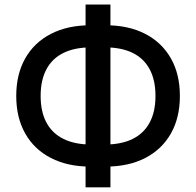

<svg xmlns="http://www.w3.org/2000/svg" viewBox="-20 -788 867 849"><path d="M380.4 -51.3Q278.8 -51.3 205.1 -89.4Q131.3 -127.4 91.6 -197.5Q51.8 -267.6 51.8 -363.8Q51.8 -460 91.6 -530Q131.3 -600.1 205.1 -638.2Q278.8 -676.3 380.4 -676.3H446.8Q548.8 -676.3 622.3 -638.2Q695.8 -600.1 735.6 -530Q775.4 -460 775.4 -363.8Q775.4 -267.6 735.6 -197.5Q695.8 -127.4 622.3 -89.4Q548.8 -51.3 446.8 -51.3ZM384.3 -148.9H442.9Q516.6 -148.9 566.4 -173.6Q616.2 -198.2 641.8 -246.1Q667.5 -293.9 667.5 -363.8Q667.5 -433.6 641.8 -481.7Q616.2 -529.8 566.4 -554.2Q516.6 -578.6 442.9 -578.6H384.3Q311 -578.6 261 -554.2Q210.9 -529.8 185.3 -481.7Q159.7 -433.6 159.7 -363.8Q159.7 -293.9 185.3 -246.1Q210.9 -198.2 261 -173.6Q311 -148.9 384.3 -148.9ZM358.4 40.5V-768.1H468.3V40.5Z"/></svg>

Font: Inter 18pt Medium
Style: Regular
Weight: 500
Designer: Rasmus Andersson
Foundry: rsms
Version: Version 4.001;git-66647c0bb